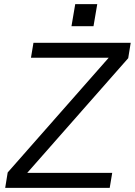

<svg xmlns="http://www.w3.org/2000/svg" viewBox="-20 -904 649 924"><path d="M508 0H5L17 -74L503 -626H129L141 -698H609L597 -624L111 -72H520ZM448 -884 430 -778H324L342 -884Z"/></svg>

Font: iA Writer Mono V
Style: Regular
Weight: 400
Italic angle: -9.5°
Designer: Mike Abbink, Paul van der Laan, Pieter van Rosmalen
Foundry: Bold Monday
Version: Version 2.000